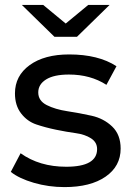

<svg xmlns="http://www.w3.org/2000/svg" viewBox="-20 -757 541 783"><path d="M294 -607H202L69 -737H156L248 -661L340 -737H427ZM136 -380Q136 -346 170.5 -328.5Q205 -311 254.5 -303.5Q304 -296 353.5 -285Q403 -274 437.5 -241Q472 -208 472 -151Q472 -79 410.5 -36.5Q349 6 243 6Q178 6 118 -11.5Q58 -29 24 -56L64 -132Q141 -77 250 -77Q376 -77 376 -149Q376 -177 351 -193Q326 -209 289 -214Q252 -219 208.5 -228Q165 -237 128 -249.5Q91 -262 66 -294.5Q41 -327 41 -376Q41 -448 101 -491.5Q161 -535 262 -535Q381 -535 455 -487L414 -411Q349 -453 261 -453Q200 -453 168 -433Q136 -413 136 -380Z"/></svg>

Font: Montserrat
Style: Regular
Weight: 500
Designer: Julieta Ulanovsky
Foundry: Julieta Ulanovsky
Version: Version 7.200;PS 007.200;hotconv 1.0.88;makeotf.lib2.5.64775